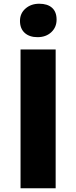

<svg xmlns="http://www.w3.org/2000/svg" viewBox="-20 -1008 408 1028"><path d="M90 0V-743H278V0ZM181 -809Q137.5 -809 112.2 -832Q87 -855 87 -896Q87 -936.5 116.5 -962.2Q146 -988 190 -988Q234.5 -988 258.8 -966.2Q283 -944.5 283 -903Q283 -862 254.5 -835.5Q226 -809 181 -809Z"/></svg>

Font: Koeln Type Sans ExtraBold
Style: Regular
Weight: 800
Designer: Eben Sorkin
Foundry: Eben Sorkin
Version: Version 2.001